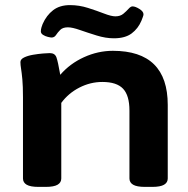

<svg xmlns="http://www.w3.org/2000/svg" viewBox="-20 -730 737 752"><path d="M131 2Q99 2 84.5 -6.5Q70 -15 70 -31V-349Q70 -393 67.5 -419.5Q65 -446 62.5 -461Q60 -476 60 -487Q60 -498 74.5 -505Q89 -512 109.5 -515.5Q130 -519 148.5 -520.5Q167 -522 175 -522Q195 -522 201 -505.5Q207 -489 216 -437Q254 -481 309 -506Q364 -531 422 -531Q637 -531 637 -319V-31Q637 -15 622.5 -6.5Q608 2 576 2H548Q516 2 501.5 -6.5Q487 -15 487 -31V-297Q487 -356 462 -382.5Q437 -409 381 -409Q334 -409 291 -387Q248 -365 220 -327V-31Q220 -15 205.5 -6.5Q191 2 159 2ZM182 -583Q178 -583 167.5 -585.5Q157 -588 148.5 -593.5Q140 -599 140 -607Q140 -615 142.5 -623Q145 -631 147 -636Q162 -670 188 -690Q214 -710 254 -710Q290 -710 324.5 -699Q359 -688 387.5 -677Q416 -666 432 -666Q451 -666 463 -676Q475 -686 483.5 -695.5Q492 -705 499 -705Q510 -705 526 -695Q542 -685 542 -674Q542 -670 539.5 -663.5Q537 -657 534 -649Q521 -618 495.5 -599Q470 -580 426 -580Q394 -580 358.5 -591Q323 -602 293 -612.5Q263 -623 246 -623Q226 -623 216 -613Q206 -603 199.5 -593Q193 -583 182 -583Z"/></svg>

Font: Asap Expanded
Style: Bold
Weight: 700
Width: 7
Designer: Pablo Cosgaya
Foundry: Omnibus-Type
Version: Version 3.001; ttfautohint (v1.8.4.7-5d5b)